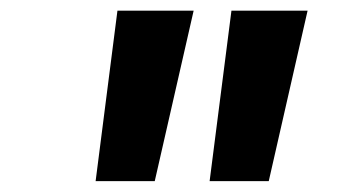

<svg xmlns="http://www.w3.org/2000/svg" viewBox="-20 -713 626 352"><path d="M155.3 -380.9 195.3 -693.4H335L263.7 -380.9ZM364.3 -380.9 404.3 -693.4H543.9L472.7 -380.9Z"/></svg>

Font: CaskaydiaCove NFP SemiBold
Style: Italic
Weight: 600
Italic angle: -10°
Designer: Aaron Bell
Foundry: Saja Typeworks
Version: Version 2111.001; VTT 6.35;Nerd Fonts 3.1.1